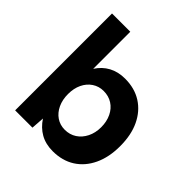

<svg xmlns="http://www.w3.org/2000/svg" viewBox="-193 -835 981 981"><g transform="rotate(45 298.0 -344.0)"><path d="M340 12Q289 12 251 -9.5Q213 -31 187 -71L182 0H57V-700H189V-432Q214 -471 252 -491.5Q290 -512 340 -512Q409 -512 459.5 -480Q510 -448 538 -389.5Q566 -331 566 -250Q566 -170 538 -111Q510 -52 459.5 -20Q409 12 340 12ZM306 -109Q342 -109 369.5 -127Q397 -145 413 -177Q429 -209 429 -250Q429 -291 413.5 -323Q398 -355 370.5 -372.5Q343 -390 307 -390Q273 -390 246 -372Q219 -354 204 -322.5Q189 -291 189 -250Q189 -209 204 -177Q219 -145 245.5 -127Q272 -109 306 -109Z"/></g></svg>

Font: Figtree Light
Style: Bold
Weight: 700
Version: Version 2.002